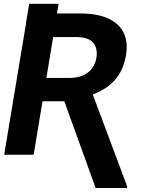

<svg xmlns="http://www.w3.org/2000/svg" viewBox="-20 -797 795 989"><path d="M113.8 -678.2 130.4 -777.3H281.7L265.1 -678.2ZM122.6 -727.5H395Q479.5 -727.5 535.6 -702.6Q591.8 -677.7 616.2 -629.6Q640.6 -581.5 628.9 -511.7Q619.1 -453.6 592.8 -412.8Q566.4 -372.1 526.4 -345.2Q486.3 -318.4 435.1 -302.2L382.3 -275.4H148.9L167.5 -395.5H339.8Q379.4 -396 408.2 -408.9Q437 -421.9 454.3 -445.3Q471.7 -468.8 476.6 -499.5Q484.4 -548.3 460 -576.9Q435.5 -605.5 374.5 -606H253.9L153.3 0H1.5ZM472.7 171.4 295.9 -317.9H455.1L635.7 165L634.3 171.4Z"/></svg>

Font: Inter 18pt
Style: Bold Italic
Weight: 700
Italic angle: -9.3988°
Designer: Rasmus Andersson
Foundry: rsms
Version: Version 4.001;git-66647c0bb